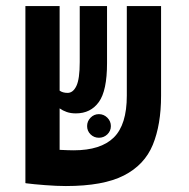

<svg xmlns="http://www.w3.org/2000/svg" viewBox="-20 -606 626 635"><path d="M197.8 9.3Q168 9.3 129.4 6.3Q90.8 3.4 64.9 0V-0.5H64V-585.9H177.2V-306.2Q187.5 -298.8 203.6 -298.8Q221.7 -298.8 232.7 -321.8Q243.7 -344.7 243.7 -400.9V-585.9H334V-397Q334 -306.2 306.9 -268.6Q279.8 -231 231 -231Q213.9 -231 200.7 -235.6Q187.5 -240.2 177.2 -247.6V-110.4Q207.5 -108.9 224.1 -108.9Q313 -108.9 356.2 -151.1Q399.4 -193.4 399.4 -289.6V-585.9H512.7V-289.1Q512.7 -193.8 485.4 -127.2Q458 -60.5 389.6 -25.6Q321.3 9.3 197.8 9.3ZM307.1 -150.4Q291 -150.4 279.5 -161.6Q268.1 -172.9 268.1 -189Q268.1 -205.1 279.5 -216.8Q291 -228.5 307.1 -228.5Q323.2 -228.5 335 -216.8Q346.7 -205.1 346.7 -189Q346.7 -172.9 335 -161.6Q323.2 -150.4 307.1 -150.4Z"/></svg>

Font: CaskaydiaCove NFP SemiBold
Style: Regular
Weight: 600
Designer: Aaron Bell
Foundry: Saja Typeworks
Version: Version 2111.001; VTT 6.35;Nerd Fonts 3.1.1